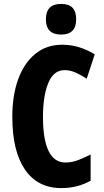

<svg xmlns="http://www.w3.org/2000/svg" viewBox="-20 -953 531 983"><path d="M311 -594Q254 -594 227 -527.5Q200 -461 200 -355Q200 -240 228.5 -180.5Q257 -121 315 -121Q347 -121 378 -132.5Q409 -144 444 -162V-28Q377 10 294 10Q173 10 108 -84.5Q43 -179 43 -356Q43 -464 73 -547Q103 -630 160.5 -677Q218 -724 298 -724Q343 -724 384 -711.5Q425 -699 465 -675L424 -550Q395 -569 367 -581.5Q339 -594 311 -594ZM293 -933Q333 -933 351.5 -913Q370 -893 370 -854Q370 -776 293 -776Q215 -776 215 -854Q215 -933 293 -933Z"/></svg>

Font: Noto Sans Gujarati ExtraCondensed ExtraBold
Style: Regular
Weight: 800
Width: 2
Designer: Jelle Bosma - Monotype Design Team, Universal Thirst
Foundry: Monotype Imaging Inc.
Version: Version 2.106; ttfautohint (v1.8.4.7-5d5b)